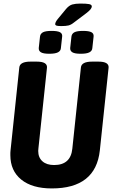

<svg xmlns="http://www.w3.org/2000/svg" viewBox="-20 -1047 630 1075"><path d="M270 8Q160 8 99 -41.5Q38 -91 38 -178Q38 -185 38 -191.5Q38 -198 39 -205L88 -669Q91 -702 151 -702H186Q246 -702 243 -668L195 -215Q195 -212 194.5 -208.5Q194 -205 194 -202Q194 -165 217.5 -144Q241 -123 283 -123Q376 -123 385 -215L433 -669Q436 -702 496 -702H531Q591 -702 588 -668L539 -205Q516 8 270 8ZM432 -746Q399 -746 385.5 -754Q372 -762 373 -778L380 -842Q382 -859 397 -866.5Q412 -874 445 -874Q478 -874 492 -866.5Q506 -859 504 -842L497 -778Q496 -762 480.5 -754Q465 -746 432 -746ZM256 -746Q223 -746 209.5 -754Q196 -762 197 -778L204 -842Q206 -859 221 -866.5Q236 -874 269 -874Q302 -874 316 -866.5Q330 -859 328 -842L321 -778Q320 -762 304.5 -754Q289 -746 256 -746ZM323 -901Q301 -901 295 -904Q289 -907 289 -911Q289 -923 303 -940L350 -997Q367 -1017 385 -1022Q403 -1027 430 -1027Q464 -1027 479 -1024Q494 -1021 494 -1011Q494 -1004 487 -995Q480 -986 463 -973L394 -921Q378 -908 363.5 -904.5Q349 -901 323 -901Z"/></svg>

Font: Asap Condensed
Style: Bold Italic
Weight: 700
Width: 3
Italic angle: -6°
Designer: Pablo Cosgaya
Foundry: Omnibus-Type
Version: Version 3.001; ttfautohint (v1.8.4.7-5d5b)